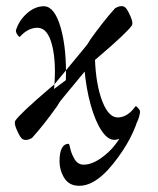

<svg xmlns="http://www.w3.org/2000/svg" viewBox="-20 -443 508 619"><path d="M181.6 -126Q180.7 -124 178.2 -121.6Q175.8 -119.1 172.4 -114.3Q168.9 -109.4 164.1 -100.6Q121.1 -40 83 2Q63.5 12.7 51.8 4.9Q44.9 0 34.7 -22.9Q24.4 -45.9 29.3 -53.7Q43 -75.2 137.7 -156.2L155.3 -170.9L252.9 -289.1Q253.9 -291 256.3 -293.5Q258.8 -295.9 262.2 -300.8Q265.6 -305.7 270.5 -314.5Q313.5 -375 351.6 -417Q371.1 -427.7 382.8 -419.9Q389.6 -415 399.9 -392.1Q410.2 -369.1 405.3 -361.3Q391.6 -339.8 296.9 -258.8L279.3 -244.1ZM154.3 -156.2 192.4 -184.6Q195.3 -285.2 175.8 -353.5Q156.2 -421.9 122.1 -422.9Q92.8 -422.9 66.9 -399.9Q41 -377 31.2 -344.7Q31.2 -339.8 34.2 -334Q40 -324.2 43.9 -324.2Q70.3 -353.5 100.6 -353.5Q133.8 -353.5 147.9 -297.4Q162.1 -241.2 154.3 -156.2ZM286.1 -253.9Q289.1 -168.9 310.5 -114.7Q332 -60.5 364.3 -64.5Q393.6 -67.4 417 -100.6Q420.9 -100.6 427.7 -91.8Q431.6 -86.9 431.6 -82Q426.8 -47.9 403.8 -22Q380.9 3.9 351.6 7.8Q329.1 9.8 308.6 -20Q288.1 -49.8 272.9 -103Q257.8 -156.2 252 -221.7ZM417 -95.7 429.7 -77.1Q411.1 2 345.2 84.5Q279.3 167 219.7 154.3Q197.3 149.4 184.6 126.5Q171.9 103.5 171.9 77.1Q171.9 20.5 202.1 20.5Q203.1 20.5 207 37.6Q210.9 54.7 221.2 71.3Q231.4 87.9 250 87.9Q285.2 87.9 329.1 47.9Q373 7.8 417 -95.7Z"/></svg>

Font: Crimson Text
Style: Regular
Weight: 400
Version: Version 0.13